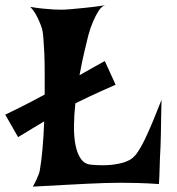

<svg xmlns="http://www.w3.org/2000/svg" viewBox="-95 -734 672 727"><path d="M-75.2 -299.8Q-18.6 -327.1 21 -347.7Q60.5 -368.2 74.2 -376Q74.2 -418.9 74.2 -459Q74.2 -499 72.8 -532.2Q71.3 -565.4 69.3 -589.4Q67.4 -613.3 64.5 -624Q59.6 -639.6 52.7 -655.3Q46.9 -668.9 38.6 -683.1Q30.3 -697.3 19.5 -708Q47.9 -703.1 69.8 -701.2Q91.8 -699.2 106.4 -698.2Q124 -697.3 136.7 -697.3Q149.4 -697.3 172.9 -699.2Q192.4 -701.2 224.1 -704.1Q255.9 -707 302.7 -713.9Q289.1 -710 277.8 -691.9Q266.6 -673.8 257.8 -653.3Q247.1 -628.9 239.3 -599.6Q233.4 -576.2 224.1 -536.6Q214.8 -497.1 206.1 -449.2Q226.6 -460.9 250 -474.1Q273.4 -487.3 301.8 -502.9L342.8 -413.1Q282.2 -386.7 246.1 -369.6Q210 -352.5 190.4 -342.8Q185.5 -298.8 185.1 -257.8Q184.6 -216.8 190.9 -184.6Q197.3 -152.3 211.4 -132.3Q225.6 -112.3 250 -110.4Q295.9 -106.4 326.7 -109.9Q357.4 -113.3 377 -120.1Q396.5 -127 407.2 -136.2Q418 -145.5 423.8 -154.3Q439.5 -176.8 456.1 -211.9Q472.7 -247.1 485.8 -279.3Q499 -311.5 507.8 -334Q516.6 -356.4 516.6 -355.5Q516.6 -353.5 516.1 -333.5Q515.6 -313.5 515.1 -285.6Q514.6 -257.8 514.2 -227.5Q513.7 -197.3 512.7 -175.8Q511.7 -158.2 510.7 -136.7Q509.8 -118.2 509.3 -92.8Q508.8 -67.4 506.8 -37.1Q465.8 -40 428.7 -41Q391.6 -42 363.3 -42Q330.1 -42 301.8 -41Q271.5 -40 231.4 -38.1Q197.3 -36.1 146.5 -33.7Q95.7 -31.2 29.3 -27.3Q37.1 -41 42.5 -52.7Q47.9 -64.5 50.8 -72.3Q54.7 -82 55.7 -88.9Q61.5 -121.1 65.9 -169.9Q70.3 -218.8 72.3 -274.4Q52.7 -262.7 28.3 -248Q3.9 -233.4 -26.4 -214.8Z"/></svg>

Font: Irish Growler
Style: Regular
Weight: 400
Designer: Squid
Foundry: Font Diner, Inc DBA Sideshow
Version: Version 1.000